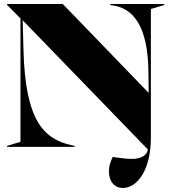

<svg xmlns="http://www.w3.org/2000/svg" viewBox="-20 -732 854 957"><path d="M593 205C661 205 732 120 732 -46V-687L799 -707V-712H530V-707L543 -705C642 -690 718 -606 720 -369L721 -269L293 -712H15V-708L82 -640V-25L15 -5V0H352V-5L338 -8C194 -39 106 -136 97 -484L93 -631L717 13C713 40 687 60 638 60C613 60 583 56 561 53L542 50C534 66 523 91 523 123C523 174 552 205 593 205Z"/></svg>

Font: Nyght Serif Dark
Style: Regular
Weight: 800
Designer: Maksym Kobuzan
Version: Version 0.410;Glyphs 3.1.2 (3151)